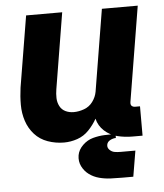

<svg xmlns="http://www.w3.org/2000/svg" viewBox="-51 -575 678 795"><g transform="rotate(-5 288.0 -178.0)"><path d="M198 8Q226 8 253.5 -1.5Q281 -11 301.5 -32.5Q322 -54 336 -79Q343 -49 366 -28Q389 -7 419.5 0.5Q450 8 483 8H524V-114H503Q498 -114 493 -116.5Q488 -119 486.5 -124Q485 -129 486 -135L551 -530H402L346 -190Q342 -168 328 -149Q314 -130 292 -122Q270 -114 249 -114Q230 -114 214.5 -121.5Q199 -129 191 -144.5Q183 -160 182.5 -178Q182 -196 185 -214L237 -530H87L38 -234Q33 -198 33 -163Q33 -128 43.5 -96Q54 -64 76 -39.5Q98 -15 130.5 -3.5Q163 8 198 8ZM425 174H427Q427 174 427 174Q427 174 427 174H471L489 67H428Q428 67 427.5 67Q427 67 426 67Q414 67 402.5 65Q391 63 382 54Q373 45 375 33Q377 21 389 14.5Q401 8 413 8V-9Q390 -9 366.5 -8Q343 -7 319 -0.5Q295 6 276 24.5Q257 43 253 66Q249 91 259.5 112Q270 133 288.5 146.5Q307 160 330 166Q353 172 377 173Q401 174 425 174Z"/></g></svg>

Font: Iosevka Sparkle Heavy
Style: Italic
Weight: 900
Italic angle: -9°
Designer: Belleve Invis
Foundry: Belleve Invis
Version: Version 4.5.0; ttfautohint (v1.8.3)